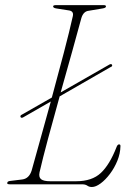

<svg xmlns="http://www.w3.org/2000/svg" viewBox="-20 -720 509 750"><path d="M60 -263.5Q58.5 -269.5 66 -272.5L182.5 -339Q207 -428.5 229.2 -513.5Q251.5 -598.5 264.5 -657Q268.5 -675.5 251 -679L200 -687Q187.5 -689 187.5 -695Q187.5 -700 199 -700H385Q394 -700 394 -695Q394 -689 380.5 -687L327 -678Q306 -676 298 -650Q284 -597.5 262.2 -519.8Q240.5 -442 217 -359L408.5 -468.5Q416 -471.5 418 -466Q419.5 -460.5 412 -458L213 -343.5Q189 -258 167.8 -178.8Q146.5 -99.5 134.5 -47Q130.5 -28.5 140.2 -20.2Q150 -12 176.5 -12H277.5Q339.5 -12 374 -44.5Q408.5 -77 435 -145Q439 -156 445 -156Q451 -156 450.5 -149Q450 -120.5 438.5 -92.2Q427 -64 409.5 -40.8Q392 -17.5 373 -3.5Q354 10.5 339 10.5Q328.5 10.5 321 5.2Q313.5 0 301 0H19Q6 0 8.5 -6Q8.5 -12.5 22.5 -13.5L67 -19Q93.5 -22.5 103.5 -53.5Q118 -106 137.8 -176.8Q157.5 -247.5 178.5 -323.5L69.5 -261Q62 -258 60 -263.5Z"/></svg>

Font: Fraunces 72pt S000 Thin
Style: Italic
Weight: 100
Italic angle: -16°
Version: Version 1.000; ttfautohint (v1.8.3)